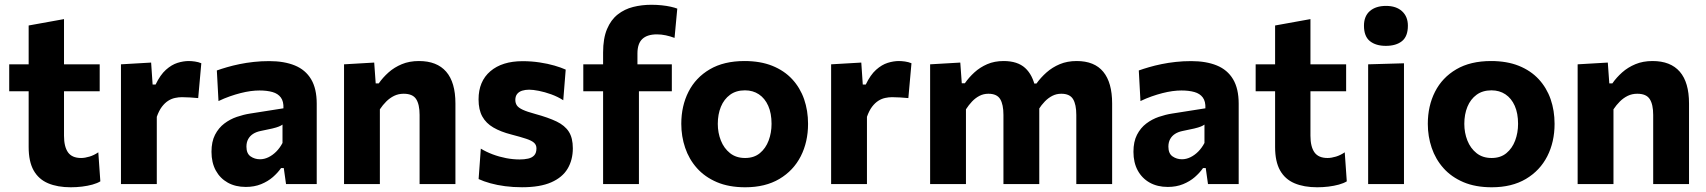

<svg xmlns="http://www.w3.org/2000/svg" viewBox="-20 -767 7110 800"><path d="M274.9 13.3Q219.6 13.3 180.3 -3.4Q140.9 -20.1 120.1 -57Q99.4 -93.9 99.4 -154.3Q99.4 -187.1 99.4 -221.3Q99.4 -255.6 99.4 -293Q99.4 -330.3 99.4 -371.9Q99.4 -413.6 99.4 -461.4Q99.4 -518.1 99.4 -565Q99.4 -611.8 99.4 -660.8L246.7 -687.4Q246.7 -648.4 246.7 -613.6Q246.7 -578.8 246.7 -542.3Q246.7 -505.7 246.7 -461.4V-201.4Q246.7 -155.8 263.4 -132.2Q280.1 -108.7 317.9 -108.7Q333.9 -108.7 352.9 -114.5Q371.9 -120.2 389.6 -132.4L398.1 -11.4Q385.2 -3.5 365.2 2.1Q345.2 7.6 321.7 10.5Q298.2 13.3 274.9 13.3ZM18.4 -386.7V-499H395.4V-386.7Q348.5 -386.7 301.3 -386.7Q254 -386.7 209.9 -386.7H143.5Z M484 0Q484 -53.7 484 -103.8Q484 -154 484 -216V-266Q484 -323.3 484 -381.3Q484 -439.4 484 -499L609.7 -506.3L615.9 -414.7H628.3Q647.8 -455.2 671.4 -476.3Q695.1 -497.4 719.7 -505.1Q744.2 -512.7 766.5 -512.7Q777.8 -512.7 792 -510.7Q806.3 -508.7 818.8 -503.5L805.8 -358.3Q786.5 -360 771.1 -361Q755.6 -362.1 737.8 -362.1Q723.9 -362.1 709.2 -358.9Q694.4 -355.8 680.6 -347Q666.7 -338.1 654.5 -322.1Q642.4 -306 633.3 -280.3V-208Q633.3 -152.1 633.3 -102.9Q633.3 -53.7 633.3 0Z M1004.1 11.9Q961.2 11.9 929 -6Q896.9 -24 879 -56.8Q861.2 -89.7 861.2 -134.4Q861.2 -176.8 876 -205.5Q890.9 -234.3 914.7 -252.3Q938.5 -270.3 966.8 -280Q995 -289.6 1021.9 -293.8L1161 -315.7Q1162.2 -344.5 1150.2 -360.7Q1138.2 -377 1115.3 -383.5Q1092.4 -390 1061.2 -390Q1044.2 -390 1024.2 -387.4Q1004.2 -384.7 982.3 -379.1Q960.4 -373.5 937.3 -365.4Q914.2 -357.3 890.4 -345.9L883.5 -473.4Q902.1 -480.1 926 -487Q949.8 -494 978 -499.8Q1006.1 -505.6 1037.3 -509Q1068.5 -512.4 1101.7 -512.4Q1164 -512.4 1208.4 -494.3Q1252.7 -476.2 1276.2 -437Q1299.7 -397.8 1299.7 -335.1Q1299.7 -310.5 1299.7 -275Q1299.7 -239.5 1299.7 -211.3V-164.1Q1299.7 -126 1299.7 -85.8Q1299.7 -45.7 1299.7 0H1171.8L1162.4 -66.7H1151.1Q1137.6 -47.3 1117 -29.2Q1096.3 -11.2 1068.1 0.3Q1039.8 11.9 1004.1 11.9ZM1063.3 -103.4Q1081.2 -103.4 1098.5 -111.8Q1115.9 -120.2 1131 -135.3Q1146.1 -150.5 1157.1 -171.3V-247.9Q1151 -243.4 1141.8 -239.7Q1132.6 -235.9 1114.8 -231.6Q1096.9 -227.4 1065.3 -221.1Q1047.3 -217.4 1034.3 -209Q1021.3 -200.6 1014 -187.2Q1006.8 -173.9 1006.8 -155.9Q1006.8 -127.4 1024 -115.4Q1041.3 -103.4 1063.3 -103.4Z M1413.5 0Q1413.5 -53.7 1413.5 -103.8Q1413.5 -154 1413.5 -216V-266Q1413.5 -323.3 1413.5 -381.3Q1413.5 -439.4 1413.5 -499L1539.2 -506.3L1545.4 -419.6H1558.2Q1575.1 -444 1599 -465.3Q1622.8 -486.5 1654.3 -499.6Q1685.7 -512.7 1725.6 -512.7Q1800.6 -512.7 1839.1 -468.3Q1877.6 -423.9 1877.6 -335.9Q1877.6 -303 1877.6 -274.7Q1877.6 -246.4 1877.6 -216Q1877.6 -155.1 1877.6 -104.4Q1877.6 -53.7 1877.6 0H1728.3Q1728.3 -53.7 1728.3 -103.5Q1728.3 -153.3 1728.3 -208V-288.1Q1728.3 -331.9 1713.9 -354.1Q1699.6 -376.4 1661.9 -376.4Q1640.3 -376.4 1622.3 -367.7Q1604.3 -358.9 1589.5 -344.2Q1574.7 -329.4 1562.8 -311.5V-208Q1562.8 -152.1 1562.8 -102.9Q1562.8 -53.7 1562.8 0Z M2155.1 13.2Q2118 13.2 2084.6 8.8Q2051.1 4.4 2023.2 -3.4Q1995.2 -11.2 1974.2 -20.9L1983.4 -147.7Q2005.6 -134.1 2032.7 -123.9Q2059.8 -113.7 2088.8 -108.1Q2117.7 -102.6 2145.2 -102.6Q2164.8 -102.6 2180.8 -106.2Q2196.8 -109.8 2206 -119.8Q2215.2 -129.7 2215.2 -148.9Q2215.2 -163 2205.4 -172Q2195.5 -181.1 2172.7 -188.7Q2150 -196.3 2110.7 -206.5Q2066.1 -217.9 2035.7 -235.7Q2005.2 -253.4 1989.6 -281.6Q1974 -309.7 1974 -352.8Q1974 -428.3 2023.2 -470.2Q2072.3 -512.1 2157.4 -512.1Q2194.6 -512.1 2228.5 -506.9Q2262.4 -501.8 2290.3 -493.7Q2318.1 -485.6 2337.1 -477L2326.9 -349.3Q2303.9 -364.1 2276.9 -373.9Q2249.9 -383.6 2225.3 -388.5Q2200.7 -393.3 2184.7 -393.3Q2168.5 -393.3 2155.3 -389.1Q2142.2 -384.8 2134.7 -375.4Q2127.2 -365.9 2127.2 -350.7Q2127.2 -337.6 2133.6 -327.9Q2140 -318.2 2158 -309.8Q2175.9 -301.4 2210.4 -292.1Q2264.3 -277.4 2299 -260.8Q2333.6 -244.1 2350.2 -218.1Q2366.8 -192.2 2366.8 -149.2Q2366.8 -100.8 2345.1 -64.3Q2323.4 -27.7 2276.8 -7.3Q2230.2 13.2 2155.1 13.2Z M2492.9 0Q2492.9 -53.7 2492.9 -103.8Q2492.9 -154 2492.9 -216V-266Q2492.9 -295.7 2492.9 -330.8Q2492.9 -365.9 2492.9 -403.4Q2492.9 -440.9 2492.9 -477.8Q2492.9 -514.7 2492.9 -548Q2492.9 -607.2 2509.3 -645.9Q2525.6 -684.6 2553.8 -706.7Q2582 -728.9 2618 -738Q2654.1 -747.1 2693.7 -747.1Q2716.7 -747.1 2737.4 -744.9Q2758.1 -742.7 2774.7 -739Q2791.3 -735.3 2802 -731.1L2790.6 -609.1Q2772.8 -615.8 2754.2 -619.8Q2735.5 -623.8 2717.3 -623.8Q2676.8 -623.8 2656.4 -604.6Q2636 -585.4 2636 -544.3Q2636 -534.5 2636 -520.5Q2636 -506.5 2636 -499L2642.2 -473.8V-216Q2642.2 -154 2642.2 -103.8Q2642.2 -53.7 2642.2 0ZM2410.4 -386.7V-499H2779.3V-386.7Q2732.4 -386.7 2689.2 -386.7Q2646 -386.7 2601.9 -386.7H2535.5Z M3085.2 13.3Q3017.1 13.3 2966.9 -8.1Q2916.7 -29.6 2883.8 -66.6Q2850.9 -103.6 2834.8 -151.3Q2818.7 -198.9 2818.7 -251Q2818.7 -325.6 2848.8 -384.8Q2878.9 -444 2937.6 -478.3Q2996.3 -512.7 3082.1 -512.7Q3148.2 -512.7 3197.9 -492.8Q3247.5 -472.8 3280.7 -437.1Q3313.8 -401.3 3330.4 -353.8Q3346.9 -306.2 3346.9 -251Q3346.9 -175.7 3316.5 -115.9Q3286 -56.2 3227.4 -21.4Q3168.8 13.3 3085.2 13.3ZM3084.6 -108.7Q3121.8 -108.7 3146.2 -128.9Q3170.6 -149.1 3182.7 -181.5Q3194.8 -213.9 3194.8 -251Q3194.8 -294.8 3181 -326Q3167.1 -357.3 3142.1 -374Q3117.2 -390.6 3084 -390.6Q3047.2 -390.6 3022 -372.2Q2996.7 -353.7 2983.7 -322.1Q2970.8 -290.5 2970.8 -251Q2970.8 -213.9 2983.6 -181.5Q2996.4 -149.1 3021.8 -128.9Q3047.1 -108.7 3084.6 -108.7Z M3443 0Q3443 -53.7 3443 -103.8Q3443 -154 3443 -216V-266Q3443 -323.3 3443 -381.3Q3443 -439.4 3443 -499L3568.7 -506.3L3574.9 -414.7H3587.3Q3606.8 -455.2 3630.4 -476.3Q3654.1 -497.4 3678.7 -505.1Q3703.2 -512.7 3725.5 -512.7Q3736.8 -512.7 3751 -510.7Q3765.3 -508.7 3777.8 -503.5L3764.8 -358.3Q3745.5 -360 3730.1 -361Q3714.6 -362.1 3696.8 -362.1Q3682.9 -362.1 3668.2 -358.9Q3653.4 -355.8 3639.6 -347Q3625.7 -338.1 3613.5 -322.1Q3601.4 -306 3592.3 -280.3V-208Q3592.3 -152.1 3592.3 -102.9Q3592.3 -53.7 3592.3 0Z M3855.5 0Q3855.5 -53.7 3855.5 -103.8Q3855.5 -154 3855.5 -216V-266Q3855.5 -323.3 3855.5 -381.3Q3855.5 -439.4 3855.5 -499L3981.2 -506.3L3987.4 -420H4000.2Q4016.9 -444.2 4040 -465.3Q4063.2 -486.5 4093.4 -499.6Q4123.6 -512.7 4161.9 -512.7Q4219.7 -512.7 4251.4 -483.8Q4283 -454.9 4293.9 -401L4304.2 -399.5Q4307.2 -385.1 4308.7 -369.3Q4310.3 -353.5 4310.3 -335.9Q4310.3 -303 4310.3 -274.7Q4310.3 -246.4 4310.3 -216Q4310.3 -155.1 4310.3 -104.4Q4310.3 -53.7 4310.3 0H4161Q4161 -53.7 4161 -103.5Q4161 -153.3 4161 -208V-288.1Q4161 -331.9 4147.4 -354.1Q4133.7 -376.4 4098.4 -376.4Q4078.1 -376.4 4061.1 -367.6Q4044 -358.7 4030 -343.9Q4016 -329 4004.8 -311.5V-208Q4004.8 -152.1 4004.8 -102.9Q4004.8 -53.7 4004.8 0ZM4464.6 0Q4464.6 -53.7 4464.6 -103.5Q4464.6 -153.3 4464.6 -208V-288.1Q4464.6 -331.9 4451 -354.1Q4437.3 -376.4 4402.1 -376.4Q4381.7 -376.4 4364.7 -367.7Q4347.6 -358.9 4333.4 -344.2Q4319.1 -329.4 4307.8 -311.5L4285.7 -418.9H4298.6Q4316.3 -443.7 4340.4 -465.1Q4364.5 -486.5 4395.7 -499.6Q4426.9 -512.7 4466.2 -512.7Q4540.3 -512.7 4577.1 -467.7Q4613.9 -422.8 4613.9 -335.9Q4613.9 -303 4613.9 -274.7Q4613.9 -246.4 4613.9 -216Q4613.9 -155.1 4613.9 -104.4Q4613.9 -53.7 4613.9 0Z M4845.6 11.9Q4802.7 11.9 4770.5 -6Q4738.4 -24 4720.5 -56.8Q4702.7 -89.7 4702.7 -134.4Q4702.7 -176.8 4717.5 -205.5Q4732.4 -234.3 4756.2 -252.3Q4780 -270.3 4808.3 -280Q4836.5 -289.6 4863.4 -293.8L5002.5 -315.7Q5003.7 -344.5 4991.7 -360.7Q4979.7 -377 4956.8 -383.5Q4933.9 -390 4902.7 -390Q4885.7 -390 4865.7 -387.4Q4845.7 -384.7 4823.8 -379.1Q4801.9 -373.5 4778.8 -365.4Q4755.7 -357.3 4731.9 -345.9L4725 -473.4Q4743.6 -480.1 4767.5 -487Q4791.3 -494 4819.5 -499.8Q4847.6 -505.6 4878.8 -509Q4910 -512.4 4943.2 -512.4Q5005.5 -512.4 5049.9 -494.3Q5094.2 -476.2 5117.7 -437Q5141.2 -397.8 5141.2 -335.1Q5141.2 -310.5 5141.2 -275Q5141.2 -239.5 5141.2 -211.3V-164.1Q5141.2 -126 5141.2 -85.8Q5141.2 -45.7 5141.2 0H5013.3L5003.9 -66.7H4992.6Q4979.1 -47.3 4958.5 -29.2Q4937.8 -11.2 4909.6 0.3Q4881.3 11.9 4845.6 11.9ZM4904.8 -103.4Q4922.7 -103.4 4940 -111.8Q4957.4 -120.2 4972.5 -135.3Q4987.6 -150.5 4998.6 -171.3V-247.9Q4992.5 -243.4 4983.3 -239.7Q4974.1 -235.9 4956.3 -231.6Q4938.4 -227.4 4906.8 -221.1Q4888.8 -217.4 4875.8 -209Q4862.8 -200.6 4855.5 -187.2Q4848.3 -173.9 4848.3 -155.9Q4848.3 -127.4 4865.5 -115.4Q4882.8 -103.4 4904.8 -103.4Z M5468.4 13.3Q5413.1 13.3 5373.8 -3.4Q5334.4 -20.1 5313.6 -57Q5292.9 -93.9 5292.9 -154.3Q5292.9 -187.1 5292.9 -221.3Q5292.9 -255.6 5292.9 -293Q5292.9 -330.3 5292.9 -371.9Q5292.9 -413.6 5292.9 -461.4Q5292.9 -518.1 5292.9 -565Q5292.9 -611.8 5292.9 -660.8L5440.2 -687.4Q5440.2 -648.4 5440.2 -613.6Q5440.2 -578.8 5440.2 -542.3Q5440.2 -505.7 5440.2 -461.4V-201.4Q5440.2 -155.8 5456.9 -132.2Q5473.6 -108.7 5511.4 -108.7Q5527.4 -108.7 5546.4 -114.5Q5565.4 -120.2 5583.1 -132.4L5591.6 -11.4Q5578.7 -3.5 5558.7 2.1Q5538.7 7.6 5515.2 10.5Q5491.7 13.3 5468.4 13.3ZM5211.9 -386.7V-499H5588.9V-386.7Q5542 -386.7 5494.8 -386.7Q5447.5 -386.7 5403.4 -386.7H5337Z M5680.6 0Q5680.6 -53.7 5680.6 -103.8Q5680.6 -154 5680.6 -216V-266Q5680.6 -315.5 5680.6 -354.8Q5680.6 -394 5680.6 -428.7Q5680.6 -463.3 5680.6 -499L5829.9 -503.3Q5829.9 -467.3 5829.9 -431.9Q5829.9 -396.6 5829.9 -356.6Q5829.9 -316.7 5829.9 -266V-216Q5829.9 -154 5829.9 -103.8Q5829.9 -53.7 5829.9 0ZM5754.2 -575.9Q5712.6 -575.9 5687.9 -595.7Q5663.2 -615.6 5663.2 -659.9Q5663.2 -699.8 5687.9 -721.1Q5712.6 -742.4 5755.2 -742.4Q5797.5 -742.4 5821.8 -720.2Q5846.2 -698 5846.2 -659.9Q5846.2 -615.6 5821.7 -595.7Q5797.1 -575.9 5754.2 -575.9Z M6195.7 13.3Q6127.6 13.3 6077.4 -8.1Q6027.2 -29.6 5994.3 -66.6Q5961.4 -103.6 5945.3 -151.3Q5929.2 -198.9 5929.2 -251Q5929.2 -325.6 5959.3 -384.8Q5989.4 -444 6048.1 -478.3Q6106.8 -512.7 6192.6 -512.7Q6258.7 -512.7 6308.4 -492.8Q6358 -472.8 6391.2 -437.1Q6424.3 -401.3 6440.9 -353.8Q6457.4 -306.2 6457.4 -251Q6457.4 -175.7 6427 -115.9Q6396.5 -56.2 6337.9 -21.4Q6279.3 13.3 6195.7 13.3ZM6195.1 -108.7Q6232.3 -108.7 6256.7 -128.9Q6281.1 -149.1 6293.2 -181.5Q6305.3 -213.9 6305.3 -251Q6305.3 -294.8 6291.5 -326Q6277.6 -357.3 6252.6 -374Q6227.7 -390.6 6194.5 -390.6Q6157.7 -390.6 6132.5 -372.2Q6107.2 -353.7 6094.2 -322.1Q6081.3 -290.5 6081.3 -251Q6081.3 -213.9 6094.1 -181.5Q6106.9 -149.1 6132.3 -128.9Q6157.6 -108.7 6195.1 -108.7Z M6553.5 0Q6553.5 -53.7 6553.5 -103.8Q6553.5 -154 6553.5 -216V-266Q6553.5 -323.3 6553.5 -381.3Q6553.5 -439.4 6553.5 -499L6679.2 -506.3L6685.4 -419.6H6698.2Q6715.1 -444 6739 -465.3Q6762.8 -486.5 6794.3 -499.6Q6825.7 -512.7 6865.6 -512.7Q6940.6 -512.7 6979.1 -468.3Q7017.6 -423.9 7017.6 -335.9Q7017.6 -303 7017.6 -274.7Q7017.6 -246.4 7017.6 -216Q7017.6 -155.1 7017.6 -104.4Q7017.6 -53.7 7017.6 0H6868.3Q6868.3 -53.7 6868.3 -103.5Q6868.3 -153.3 6868.3 -208V-288.1Q6868.3 -331.9 6853.9 -354.1Q6839.6 -376.4 6801.9 -376.4Q6780.3 -376.4 6762.3 -367.7Q6744.3 -358.9 6729.5 -344.2Q6714.7 -329.4 6702.8 -311.5V-208Q6702.8 -152.1 6702.8 -102.9Q6702.8 -53.7 6702.8 0Z"/></svg>

Font: Commissioner Thin
Style: Regular
Weight: 100
Designer: Kostas Bartsokas
Foundry: Kostas Bartsokas
Version: Version 1.001;gftools[0.9.23]